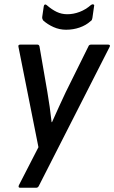

<svg xmlns="http://www.w3.org/2000/svg" viewBox="-20 -699 538 904"><path d="M75 185Q64 185 69 173L161 -6L67 -478Q64 -489 76 -489H156Q164 -489 166 -480L203 -266Q209 -231 214 -195.5Q219 -160 223 -124H225Q241 -160 257 -195Q273 -230 289 -264L396 -480Q399 -489 409 -489H489Q495 -489 497 -486Q499 -483 496 -478L163 176Q159 185 150 185ZM291 -559Q260 -559 232 -571.5Q204 -584 183 -603Q181 -606 179.5 -610.5Q178 -615 179 -621L186 -669Q187 -676 191.5 -677.5Q196 -679 201 -674Q224 -654 247 -643Q270 -632 297 -632Q326 -632 355 -643Q384 -654 409 -676Q415 -680 420 -678Q425 -676 423 -670L415 -614Q414 -609 412.5 -605.5Q411 -602 406 -599Q385 -580 355 -569.5Q325 -559 291 -559Z"/></svg>

Font: Sofia Sans Semi Condensed SemiBold
Style: Italic
Weight: 600
Italic angle: -9°
Version: Version 4.100